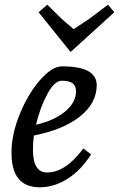

<svg xmlns="http://www.w3.org/2000/svg" viewBox="-20 -785 506 816"><path d="M244 -503Q391 -503 391 -423Q391 -347 320.5 -290.5Q250 -234 124 -209Q120 -181 120 -149Q120 -52 180 -52Q259 -52 334 -154L367 -129Q325 -62 267.5 -25.5Q210 11 149 11Q27 11 29 -139Q29 -214 64 -300Q99 -386 150 -444.5Q201 -503 244 -503ZM181 -765 243 -704Q244 -703 293 -661L358 -704L439 -765L466 -733L280 -564L144 -733ZM133 -255Q209 -272 256 -310.5Q303 -349 303 -397Q303 -421 288 -431.5Q273 -442 242.5 -442Q212 -442 181.5 -386Q151 -330 133 -255Z"/></svg>

Font: Andada
Style: Italic
Weight: 400
Italic angle: -8.29999°
Designer: Carolina Giovagnoli
Foundry: Carolina Giovagnoli
Version: Version 1.003